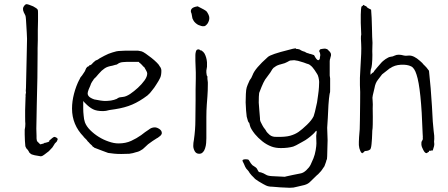

<svg xmlns="http://www.w3.org/2000/svg" viewBox="-20 -722 2123 909"><path d="M153 -78Q153 -68 153 -68V-67Q154 -55 156 -53L168 -41L170 -39H173L180 -41Q183 -41 187 -43Q192 -47 195 -46Q198 -46 204 -49V-48L208 -50L211 -51L213 -52V-55V-56Q230 -72 237 -74Q241 -74 248 -70Q254 -66 253 -62V-61L251 -59V-57V-56Q250 -53 246 -49Q243 -46 241 -44Q238 -41 237 -38Q229 -26 228 -24Q220 -15 211 -6Q201 2 190 10Q182 17 173 18L144 13Q144 13 144 13Q144 13 144 13Q136 11 130 9Q123 5 121 2H120Q117 -2 115 -7Q112 -13 106 -18Q101 -26 100 -30Q99 -34 98 -55Q97 -81 97 -85Q97 -95 97 -108Q100 -121 100 -136Q99 -142 99 -169Q98 -185 101 -264Q102 -266 101 -270Q101 -273 101 -275L102 -276Q102 -283 103 -284V-286Q103 -288 102 -291Q102 -294 103 -306Q104 -323 106 -441Q106 -451 107 -487.5Q108 -524 108 -538Q108 -551 103 -629Q102 -645 100 -649Q97 -655 94 -661Q92 -664 92 -666Q91 -668 90 -671Q89 -674 89 -682Q89 -688 95 -695Q101 -703 107 -702Q111 -702 119 -699Q128 -696 137 -692Q146 -687 152 -683Q158 -678 159 -675Q160 -671 160 -660Q160 -645 160 -624Q160 -603 159 -579Q159 -555 159 -532Q159 -509 158 -493V-470Q158 -411 157 -353Q156 -310 155 -266Q154 -249 154 -222Q154 -195 153 -166Q152 -114 152 -113Q152 -112 153 -78ZM241 -44Q241 -44 241 -44Z M390 -60Q388 -63 382 -68Q380 -71 378 -72Q377 -73 376 -74V-75Q321 -131 321 -208Q321 -242 330.5 -278.5Q340 -315 356 -346H357Q358 -351 361 -355.5Q364 -360 367 -363L368 -364L380 -382Q383 -386 384 -390Q386 -394 388 -399Q390 -402 392.5 -404.5Q395 -407 399 -408L400 -409H402V-411V-413H404H405H406Q408 -414 410 -415Q414 -417 417 -421Q420 -425 424 -428Q428 -431 432 -435Q444 -439 452 -446Q475 -459 493 -467Q511 -474 531 -479Q542 -481 551 -481Q560 -481 571 -482H620Q626 -482 634 -482Q641 -481 650 -479Q657 -477 670 -468Q683 -459 697 -448Q711 -437 723 -425Q734 -414 736 -408L737 -407Q744 -398 744 -387Q744 -365 738 -353Q732 -340 720 -322Q715 -314 710.5 -307.5Q706 -301 700 -294Q695 -287 690 -281.5Q685 -276 678 -270Q641 -242 606 -227Q571 -212 525 -205L498 -201Q481 -196 468 -196Q437 -196 420 -205Q402 -214 383 -234L378 -239L374 -244V-237V-231V-208Q374 -192 376 -175Q377 -158 382 -143Q389 -124 407 -106Q425 -88 447.5 -74Q470 -60 494 -52Q519 -43 541 -43Q575 -43 601 -55Q627 -67 648 -82Q658 -90 667 -96.5Q676 -103 684 -108Q697 -119 713 -119Q723 -119 735 -111Q746 -103 746 -93V-90Q744 -83 739 -79Q732 -73 726 -69H725Q714 -62 702.5 -54.5Q691 -47 681 -39Q673 -32 667 -26L656 -16Q649 -11 642 -7.5Q635 -4 627 -2H626Q609 4 592 6Q574 7 554 7Q534 7 520 5.5Q506 4 492 2L465 -8Q451 -13 431 -21Q429 -21 428 -22Q427 -23 425 -24V-25H424Q420 -27 419 -28L418 -29V-30Q414 -35 410 -38Q406 -41 403 -45Q400 -49 396 -52Q393 -55 390 -60ZM407 -315Q405 -310 400 -299Q395 -286 395 -280Q395 -269 406 -261Q415 -255 427 -251H428Q442 -248 456 -246Q470 -244 478 -244Q488 -244 505 -246Q522 -249 530 -253H531Q541 -260 546 -261Q551 -262 561 -263Q576 -264 596 -277Q615 -290 633 -306.5Q651 -323 664 -341Q677 -359 677 -374Q677 -380 672 -388Q668 -396 663 -404L661 -405V-406Q657 -407 656 -410Q653 -414 650 -416V-417Q645 -421 643 -423L638 -427V-428L637 -429H636H635H579Q571 -429 563 -428Q547 -427 537 -419Q534 -417 532 -416Q531 -416 531 -416Q529 -416 526 -415L512 -411Q500 -409 491 -406Q482 -403 475 -398Q468 -393 461 -387Q454 -380 446 -371Q438 -362 434 -357Q428 -352 423 -346V-345Q420 -340 416 -335Q411 -328 407 -315Z M887 -657Q885 -661 884 -665Q882 -675 889 -682Q896 -689 916 -692Q921 -690 943 -678Q954 -672 958 -668Q962 -663 966.5 -654Q971 -645 971 -637Q971 -624 963 -611Q954 -599 947 -598Q940 -597 933 -599Q926 -601 920 -603.5Q914 -606 907 -612Q900 -618 896.5 -624Q893 -630 891 -635Q889 -648 887 -657ZM962 -360V-350V-349L964 -332V-323Q964 -292 962 -266L959 -226Q957 -199 957 -168V-68Q957 -58 956 -45Q955 -32 951 -20Q948 -9 940 -1Q934 6 923 6Q909 6 902 -6Q895 -19 895 -31Q895 -46 898 -60Q905 -108 905 -153Q905 -199 906 -247Q906 -273 906 -298Q907 -324 907 -351V-379L905 -434V-462Q905 -470 908 -480Q911 -488 918 -488H923L928 -484Q931 -483 934 -483L935 -482Q943 -477 948 -469Q953 -460 956 -449.5Q959 -439 960 -427V-406L957 -388V-387V-379Q957 -377 958 -371Q958 -364 962 -360Z M1481 -237Q1481 -237 1486 -272Q1489 -292 1490 -309Q1491 -327 1491 -334Q1491 -341 1488 -355Q1485 -368 1480 -374Q1474 -384 1469 -391Q1457 -407 1455 -408Q1445 -417 1441 -418Q1433 -420 1418 -426Q1410 -429 1391 -434Q1377 -437 1373 -437Q1365 -437 1360 -436Q1353 -436 1350 -434Q1340 -428 1328 -423Q1307 -417 1304 -416H1303Q1300 -415 1290 -411L1289 -410Q1283 -407 1277 -402H1276Q1270 -397 1260 -379Q1247 -362 1235 -345Q1227 -332 1218 -310Q1207 -283 1207 -282Q1205 -269 1205 -236Q1205 -230 1208 -197Q1211 -168 1211 -161Q1210 -152 1216 -141Q1225 -123 1228 -119Q1240 -104 1241 -100Q1243 -96 1256 -84Q1263 -78 1271 -76Q1276 -74 1289 -74Q1331 -73 1354 -79.5Q1377 -86 1393.5 -97.5Q1410 -109 1433 -131Q1456 -153 1465 -172Q1469 -181 1481 -237ZM1477 -79Q1480 -100 1479 -101Q1478 -105 1474 -100Q1468 -92 1461 -86Q1448 -74 1438 -67Q1428 -59 1409 -49Q1376 -30 1368 -28Q1343 -21 1310 -21Q1285 -21 1266 -28Q1242 -37 1222 -53Q1202 -69 1187 -87Q1168 -111 1164 -125Q1161 -139 1160 -140L1157 -143Q1156 -143 1153 -152Q1149 -164 1148 -170L1145 -199L1143 -237L1144 -277Q1145 -299 1148 -308Q1150 -316 1162 -342Q1170 -351 1176 -367Q1187 -398 1248 -452Q1262 -465 1347 -486Q1359 -489 1366 -491Q1374 -493 1382 -493V-492V-490H1391Q1395 -488 1398 -488L1400 -487Q1403 -484 1413 -480Q1422 -477 1422 -477H1423Q1430 -472 1434 -471Q1436 -470 1442 -469V-468L1448 -467Q1454 -466 1455 -465Q1460 -463 1467 -461V-460L1468 -459Q1469 -457 1473 -450Q1478 -442 1482 -439Q1489 -434 1493 -442L1494 -443V-444Q1494 -445 1495 -453Q1497 -458 1496 -465V-466Q1496 -466 1494 -473L1493 -477H1492Q1491 -477 1491 -478L1492 -483Q1493 -485 1494 -486Q1495 -488 1497 -489Q1500 -490 1508 -491Q1514 -492 1519 -492Q1523 -491 1526 -490H1527Q1531 -488 1532 -487Q1535 -484 1539 -479Q1540 -478 1542 -477Q1543 -475 1544 -473Q1546 -469 1547 -467Q1547 -463 1547 -459Q1546 -454 1544 -448V-447Q1541 -440 1541 -432V-404Q1541 -390 1541 -382Q1540 -362 1543 -351V-298Q1543 -283 1542 -283H1541H1542Q1541 -282 1539 -267V-266Q1538 -264 1535 -225Q1535 -225 1532 -164L1529 -117L1531 -58Q1531 -49 1530 -22Q1529 29 1528 31Q1525 37 1524 42V43Q1522 50 1516 65Q1515 67 1507 78Q1502 85 1500 88Q1498 90 1498 90L1485 104Q1484 104 1484 105H1483Q1481 107 1449 138Q1439 149 1421 154L1387 162Q1383 163 1369 166Q1361 167 1351 167Q1342 167 1307 165Q1272 162 1270 162Q1251 162 1239 156Q1230 152 1205 137Q1187 126 1183 120Q1169 107 1162 97Q1157 88 1153 84Q1146 78 1141 68Q1140 66 1134 52Q1129 43 1128 39Q1128 35 1131 34Q1136 32 1144 32Q1156 32 1158 36Q1169 55 1175 60Q1193 71 1196 76Q1204 93 1208 93Q1213 94 1215 94Q1215 94 1215 94H1214Q1215 94 1215 94Q1215 94 1215 94Q1228 98 1239 105Q1248 111 1269 112L1330 115L1331 114Q1332 114 1368 106Q1400 100 1403 99Q1416 97 1430 84Q1444 71 1450.5 58Q1457 45 1464 27.5Q1471 10 1474.5 -11Q1478 -32 1478 -43Q1477 -60 1477 -79Z M1737 -676Q1740 -642 1741 -591Q1742 -537 1743 -529Q1744 -523 1743 -501Q1742 -478 1743 -462Q1743 -439 1741 -418Q1739 -401 1737 -397Q1735 -393 1735 -391Q1735 -390 1735 -388Q1734 -384 1734 -381V-368L1743 -377Q1747 -378 1750 -382V-383Q1752 -387 1756 -391Q1761 -396 1766 -403L1786 -426Q1790 -431 1805 -442Q1820 -452 1828 -453Q1840 -454 1849 -459Q1865 -467 1893 -459Q1896 -458 1901 -458Q1904 -458 1916 -459Q1939 -460 1968 -434L1979 -424Q1985 -416 1991.5 -410.5Q1998 -405 2011 -387Q2020 -305 2025 -219Q2029 -132 2033 -103Q2037 -76 2036 -64Q2034 -50 2036 -41Q2037 -33 2029 -10Q2028 -10 2027 -9L2025 -10Q2024 -10 2018 -8L2013 -9V-7L2011 -8V-4Q2007 -2 2003 1Q2002 3 1999 3Q1991 3 1983 -14Q1976 -26 1975 -38Q1974 -50 1978 -55Q1984 -64 1981 -70L1982 -71Q1982 -75 1981 -89Q1974 -304 1952 -369Q1942 -401 1926 -408Q1908 -417 1878 -415.5Q1848 -414 1827 -399H1826L1789 -370L1769 -344Q1757 -329 1753 -305Q1748 -282 1745 -271Q1742 -259 1744 -248Q1745 -238 1745 -228Q1744 -218 1745 -170Q1745 -123 1744 -115Q1742 -105 1742 -88Q1742 -72 1741 -65Q1740 -57 1739 -40Q1738 -29 1736 -22Q1734 -15 1732 -14Q1725 -9 1718 -8Q1711 -7 1709 -7Q1705 -7 1702 0L1698 -1V3H1695Q1689 1 1686 -7Q1680 -20 1679 -35Q1679 -48 1679 -50.5Q1679 -53 1680 -73L1683 -110Q1684 -126 1684 -154Q1684 -183 1685 -238Q1686 -294 1684 -319Q1683 -351 1686 -393Q1692 -480 1690 -513Q1688 -546 1689 -551Q1691 -558 1690 -565Q1687 -618 1688 -653Q1689 -684 1691 -690L1693 -692L1698 -695V-697Q1699 -698 1700 -699Q1701 -699 1702 -698Q1708 -695 1709 -694Q1710 -694 1711 -693.5Q1712 -693 1713 -692Q1716 -691 1717 -689V-688L1718 -687Q1728 -680 1732 -679ZM1766 -403Q1766 -403 1766 -404Z"/></svg>

Font: ToneOZ-Pinyin-Tsuipita-TC
Style: Regular
Weight: 400
Designer: ÂÆ£ÂøóÂáåJeffrey Xuan(jeffreyx@gmail.com, ToneOZ.com) ÈòøÂù§(cjkFonts)
Foundry: ToneOZ
Version: Version 0.24071